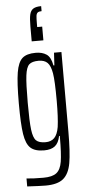

<svg xmlns="http://www.w3.org/2000/svg" viewBox="-63 -799 460 1031"><g transform="rotate(-5 167.0 -284.0)"><path d="M41 193V150Q73 154 132 154Q180 154 202.5 136.5Q225 119 232 76.5Q239 34 239 -56V-62H235Q228 -25 207.5 -8.5Q187 8 149 8Q100 8 76 -13.5Q52 -35 43.5 -89.5Q35 -144 35 -255Q35 -367 44 -421.5Q53 -476 76.5 -497Q100 -518 149 -518Q184 -518 207 -502.5Q230 -487 238 -442H243L247 -510H287V-80Q287 31 277 88Q267 145 236 171Q205 197 140 197Q113 197 41 193ZM232 -111Q239 -161 239 -251Q239 -359 232 -400Q225 -441 208.5 -457.5Q192 -474 161 -474Q125 -474 109.5 -459.5Q94 -445 88.5 -401Q83 -357 83 -255Q83 -153 88.5 -109Q94 -65 109.5 -50Q125 -35 160 -35Q190 -35 207.5 -52.5Q225 -70 232 -111ZM200 -765V-738Q185 -738 178.5 -732.5Q172 -727 170.5 -714.5Q169 -702 169 -672V-655H196V-581H133V-662Q133 -704 138 -725.5Q143 -747 157.5 -756Q172 -765 200 -765Z"/></g></svg>

Font: Saira Ultra Condensed Light
Style: Regular
Weight: 300
Width: 1
Designer: Hector Gatti with collaboration of the Omnibus-Type team
Foundry: Omnibus-Type
Version: Version 1.001; ttfautohint (v1.8)